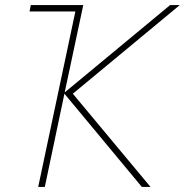

<svg xmlns="http://www.w3.org/2000/svg" viewBox="-20 -734 726 754"><path d="M130 0 276 -689H96L101 -714H307L234 -371L648 -714H686L266 -366L571 0H537L233 -366L156 0Z"/></svg>

Font: Noto Sans Thin
Style: Italic
Weight: 100
Italic angle: -12°
Designer: Monotype Design Team
Foundry: Monotype Imaging Inc.
Version: Version 2.013; ttfautohint (v1.8.4.7-5d5b)